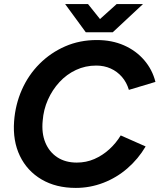

<svg xmlns="http://www.w3.org/2000/svg" viewBox="-20 -908 781 940"><path d="M351 12Q254 12 183.5 -29.5Q113 -71 77.5 -144.5Q42 -218 49 -314Q55 -396 87 -468.5Q119 -541 173.5 -595.5Q228 -650 299 -681Q370 -712 454 -712Q528 -712 587 -686Q646 -660 686 -613.5Q726 -567 741 -507L611 -468Q600 -505 577 -531.5Q554 -558 522 -572.5Q490 -587 451 -587Q398 -587 352 -565.5Q306 -544 271 -506Q236 -468 214.5 -419.5Q193 -371 189 -317Q183 -256 202 -210Q221 -164 260.5 -138Q300 -112 356 -112Q402 -112 442 -129.5Q482 -147 515 -177Q548 -207 571 -245L693 -191Q657 -130 604 -84Q551 -38 486 -13Q421 12 351 12ZM401 -750V-753L551 -888H680L532 -750ZM400 -750 299 -888H411L519 -753L518 -750Z"/></svg>

Font: Figtree
Style: Bold Italic
Weight: 700
Italic angle: -9.5°
Foundry: Erik Kennedy
Version: Version 2.001;gftools[0.9.30]